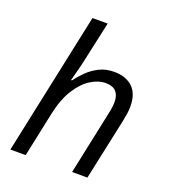

<svg xmlns="http://www.w3.org/2000/svg" viewBox="-138 -861 852 962"><g transform="rotate(20 288.0 -380.0)"><path d="M28.3 0 189.5 -759.8H270.5L227.5 -562.5Q221.2 -531.2 212.2 -497.3Q203.1 -463.4 194.8 -431.2H199.7Q218.8 -457 244.9 -482.9Q271 -508.8 305.9 -526.4Q340.8 -543.9 384.8 -543.9Q447.3 -543.9 483.4 -510Q519.5 -476.1 519.5 -408.2Q519.5 -389.2 516.6 -369.4Q513.7 -349.6 509.3 -328.1L439 0H357.4L428.7 -336.9Q433.6 -358.9 435.5 -374.5Q437.5 -390.1 437.5 -401.9Q437.5 -437.5 419.7 -457Q401.9 -476.6 362.8 -476.6Q326.2 -476.6 285.9 -451.9Q245.6 -427.2 211.7 -374.3Q177.7 -321.3 159.7 -235.8L109.9 0Z"/></g></svg>

Font: Open Sans
Style: Italic
Weight: 400
Italic angle: -12°
Designer: Monotype Design Team
Foundry: Monotype Imaging Inc.
Version: Version 3.000; ttfautohint (v1.8.4)